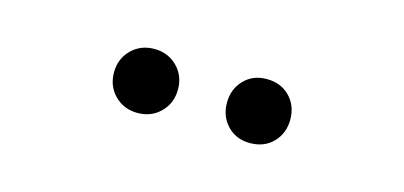

<svg xmlns="http://www.w3.org/2000/svg" viewBox="-28 -779 598 284"><g transform="rotate(15 271.0 -637.0)"><path d="M150 -602Q136 -616 136 -637Q136 -658 150 -672Q164 -686 185 -686Q206 -686 220 -672Q234 -658 234 -637Q234 -616 220 -602Q206 -588 185 -588Q164 -588 150 -602ZM357 -686Q379 -686 392.5 -672Q406 -658 406 -637Q406 -616 392.5 -602Q379 -588 357 -588Q336 -588 322.5 -602Q309 -616 309 -637Q309 -658 322.5 -672Q336 -686 357 -686Z"/></g></svg>

Font: RibengUni
Style: Regular
Weight: 400
Designer: (1) Dr. Andrew Glass (Senior Program Manager at Microsoft Corporation)
(2) Bivuti Chakma (Chakma Font Designer & Keyboar
Foundry: Bivuti Chakma
Version: Version 2.2022; Updated on: 03 June 2022; Friday